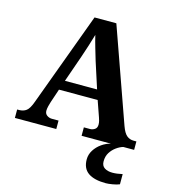

<svg xmlns="http://www.w3.org/2000/svg" viewBox="-135 -820 1023 1165"><g transform="rotate(15 376.5 -237.0)"><path d="M4 0V-53H16Q43 -53 61.5 -67Q80 -81 96 -126L313 -714H450L659 -125Q674 -83 692.5 -68Q711 -53 735 -53H753V0H423V-53H462Q477 -53 491 -62Q505 -71 505 -92Q505 -104 502 -115.5Q499 -127 496 -135L461 -235H218L189 -149Q185 -137 181 -120.5Q177 -104 177 -92Q177 -73 191 -63Q205 -53 222 -53H264V0ZM239 -296H441L388 -460Q378 -494 365.5 -536Q353 -578 345 -613Q336 -581 323 -540.5Q310 -500 298 -465ZM639 240Q566 240 528 213.5Q490 187 490 130Q490 99 507 72Q524 45 551 26Q578 7 608 0H685Q664 6 642.5 21.5Q621 37 606.5 60Q592 83 592 115Q592 143 611.5 155.5Q631 168 661 168Q675 168 690.5 166Q706 164 724 160V224Q708 231 681.5 235.5Q655 240 639 240Z"/></g></svg>

Font: Noto Serif Tibetan
Style: Bold
Weight: 700
Designer: Monotype Design Team
Foundry: Monotype Imaging Inc.
Version: Version 2.103; ttfautohint (v1.8.4.7-5d5b)